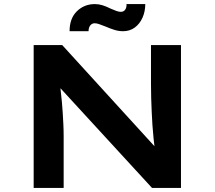

<svg xmlns="http://www.w3.org/2000/svg" viewBox="-20 -921 1052 941"><path d="M145 0V-700H285L762 -177H740Q736 -211 732.5 -244Q729 -277 727 -309Q725 -341 723.5 -373.5Q722 -406 721 -439.5Q720 -473 720 -509V-700H867V0H725L240 -528L272 -527Q275 -499 278 -472Q281 -445 283.5 -419.5Q286 -394 287.5 -367Q289 -340 290.5 -312Q292 -284 292 -252V0ZM583 -768Q562 -768 541 -774.5Q520 -781 497 -791Q479 -798 466.5 -802.5Q454 -807 444 -807Q431 -807 422.5 -796.5Q414 -786 414 -768H321Q321 -831 357 -866Q393 -901 445 -901Q463 -901 481.5 -895.5Q500 -890 524 -878Q540 -871 551.5 -867Q563 -863 572 -863Q586 -863 593.5 -873.5Q601 -884 600 -901H692Q692 -865 678.5 -834.5Q665 -804 640.5 -786Q616 -768 583 -768Z"/></svg>

Font: Lexend Mega SemiBold
Style: Regular
Weight: 600
Designer: Bonnie Shaver-Troup, Thomas Jockin
Foundry: Lexend
Version: Version 1.007